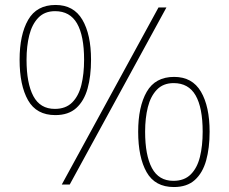

<svg xmlns="http://www.w3.org/2000/svg" viewBox="-20 -744 924 774"><path d="M229 0 619 -714H651L261 0ZM203 -280Q127 -280 93 -340Q59 -400 59 -503Q59 -604 93.5 -664Q128 -724 204 -724Q277 -724 312 -664.5Q347 -605 347 -503Q347 -437 333 -387Q319 -337 287.5 -308.5Q256 -280 203 -280ZM201 -305Q245 -305 271 -331Q297 -357 308 -401.5Q319 -446 319 -503Q319 -600 290.5 -649.5Q262 -699 202 -699Q160 -699 134.5 -672.5Q109 -646 98 -602Q87 -558 87 -503Q87 -408 114.5 -356.5Q142 -305 201 -305ZM681 10Q605 10 571 -50Q537 -110 537 -213Q537 -314 571.5 -374Q606 -434 682 -434Q755 -434 790 -374.5Q825 -315 825 -213Q825 -147 811 -97Q797 -47 765.5 -18.5Q734 10 681 10ZM679 -15Q723 -15 749 -41Q775 -67 786 -111.5Q797 -156 797 -213Q797 -310 768.5 -359.5Q740 -409 680 -409Q638 -409 612.5 -382.5Q587 -356 576 -312Q565 -268 565 -213Q565 -118 592.5 -66.5Q620 -15 679 -15Z"/></svg>

Font: Noto Serif Tibetan Thin
Style: Regular
Weight: 250
Version: Version 2.103